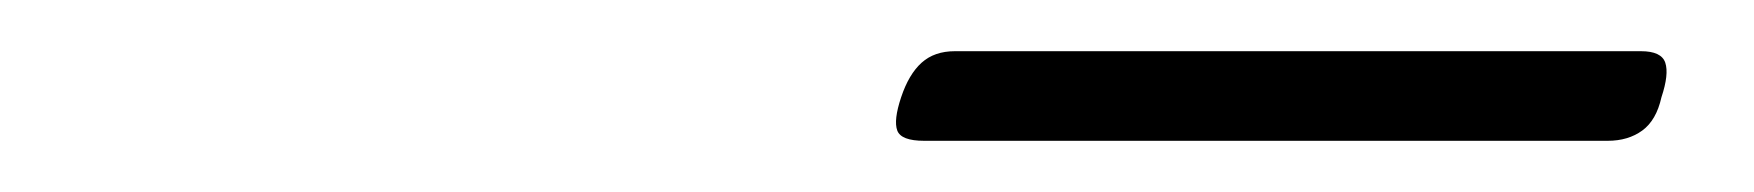

<svg xmlns="http://www.w3.org/2000/svg" viewBox="-20 -771 685 75"><path d="M341 -716Q332 -716 330.5 -720Q329 -724 332 -733Q335 -742 340 -746.5Q345 -751 353 -751H621Q629 -751 630.5 -746.5Q632 -742 629 -733Q627 -724 621.5 -720Q616 -716 608 -716Z"/></svg>

Font: Playwrite MX Thin
Style: Regular
Weight: 250
Designer: Veronika Burian, José Scaglione
Foundry: TypeTogether
Version: Version 1.002